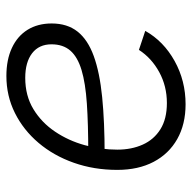

<svg xmlns="http://www.w3.org/2000/svg" viewBox="-20 -576 606 607"><g transform="rotate(90 283.5 -273.0)"><path d="M310.1 -556.2Q373.5 -556.2 420.2 -529.8Q466.8 -503.4 492.2 -455.1Q517.6 -406.7 517.6 -340.3Q517.6 -266.6 495.1 -202.9Q472.7 -139.2 432.1 -91.3Q391.6 -43.5 337.6 -16.6Q283.7 10.3 220.7 10.3Q169.4 10.3 132.1 -7.1Q94.7 -24.4 74.7 -56.6Q54.7 -88.9 54.7 -132.8Q54.7 -182.1 80.3 -214.6Q106 -247.1 157.7 -265.9Q209.5 -284.7 287.6 -292.5Q365.7 -300.3 470.2 -300.3L462.4 -248.5Q372.6 -248.5 307.9 -244.1Q243.2 -239.7 201.9 -227.3Q160.6 -214.8 140.6 -191.9Q120.6 -168.9 120.6 -132.3Q120.6 -92.8 148.9 -71Q177.2 -49.3 226.6 -49.3Q283.2 -49.3 325.7 -75.2Q368.2 -101.1 396.7 -143.6Q425.3 -186 439.5 -237.5Q453.6 -289.1 453.6 -340.3Q453.6 -385.3 437.7 -420.7Q421.9 -456.1 389.2 -476.6Q356.4 -497.1 306.2 -497.1Q252.9 -497.1 208.5 -472.9Q164.1 -448.7 138.2 -408.7L78.1 -428.7Q110.8 -486.8 173.3 -521.5Q235.8 -556.2 310.1 -556.2Z"/></g></svg>

Font: Inter Light
Style: Italic
Weight: 300
Italic angle: -9.3988°
Designer: Rasmus Andersson
Foundry: rsms
Version: Version 4.001;git-66647c0bb